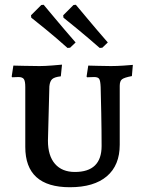

<svg xmlns="http://www.w3.org/2000/svg" viewBox="-20 -776 605 805"><path d="M86 -160V-411Q86 -436 80 -444.5Q74 -453 57 -453L31 -452L29 -455L36 -501Q47 -501 79 -500Q111 -499 146 -499Q168 -499 199 -501.5Q230 -504 240 -505L235 -456Q208 -453 198.5 -444Q189 -435 187 -414L181 -186Q181 -123 210.5 -89Q240 -55 294 -55Q406 -55 406 -164Q406 -225 404.5 -302.5Q403 -380 402 -411Q401 -437 396 -445Q391 -453 375 -453L345 -452L343 -455L350 -501Q360 -501 388.5 -500Q417 -499 445 -499Q470 -499 499 -501Q528 -503 537 -504L533 -457Q501 -451 491.5 -443.5Q482 -436 482 -416V-169Q482 -83 428 -37Q374 9 273 9Q86 9 86 -160ZM111 -702 110 -712 153 -755 163 -756Q175 -742 212 -697.5Q249 -653 297 -598L274 -576L263 -575Q215 -618 169.5 -655Q124 -692 111 -702ZM246 -702 245 -712 288 -755 298 -756Q310 -742 347 -697.5Q384 -653 432 -598L409 -576L398 -575Q350 -617 304.5 -654.5Q259 -692 246 -702Z"/></svg>

Font: Alegreya SC Medium
Style: Regular
Weight: 500
Designer: Juan Pablo del Peral
Foundry: Huerta Tipografica
Version: Version 2.007; ttfautohint (v1.6)